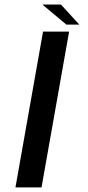

<svg xmlns="http://www.w3.org/2000/svg" viewBox="-20 -812 380 832"><path d="M47 0H160L279.5 -675H166.5ZM267.5 -705.5H323.5L244 -792.5H163.5Z"/></svg>

Font: Anybody Expanded
Style: Italic
Weight: 400
Width: 7
Italic angle: -10°
Version: Version 1.113;gftools[0.9.25]